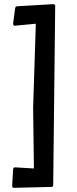

<svg xmlns="http://www.w3.org/2000/svg" viewBox="-20 -819 373 934"><path d="M239.3 -798.8Q248.5 -797.9 248.5 -791L238.8 82.5Q238.8 90.3 229.5 90.3L46.9 94.7Q40 94.7 39.1 85.4L43.9 4.4Q44.4 -4.9 53.2 -4.9L145 0.5L141.1 -293.9L154.3 -703.6L50.8 -693.8Q43.9 -693.8 43.9 -705.6L53.7 -779.3Q55.2 -787.6 64 -788.6Z"/></svg>

Font: Wellfleet
Style: Regular
Weight: 400
Designer: Riccardo De Franceschi
Foundry: Riccardo De Franceschi
Version: Version 1.002